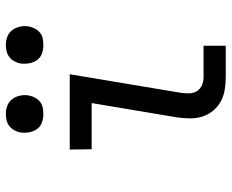

<svg xmlns="http://www.w3.org/2000/svg" viewBox="-86 -686 773 640"><g transform="rotate(-90 300.0 -366.5)"><path d="M363 0Q341 0 320 -3.5Q299 -7 281.5 -16.5Q264 -26 251 -41.5Q238 -57 231.5 -76.5Q225 -96 225 -117.5Q225 -139 228 -161L276 -447H122L121 -520H372L310 -149Q308 -135 308.5 -120.5Q309 -106 316.5 -95Q324 -84 336.5 -79Q349 -74 363 -74H467V0ZM469 -608Q454 -608 440.5 -613Q427 -618 419 -629.5Q411 -641 408.5 -655.5Q406 -670 408 -685Q410 -695 415.5 -705Q421 -715 429.5 -721.5Q438 -728 448.5 -730.5Q459 -733 470 -733Q485 -733 498.5 -727.5Q512 -722 520 -710.5Q528 -699 531 -684.5Q534 -670 531 -655Q529 -645 523.5 -635Q518 -625 509.5 -618.5Q501 -612 490.5 -610Q480 -608 469 -608ZM239 -608Q224 -608 210.5 -613Q197 -618 189 -629.5Q181 -641 178.5 -655.5Q176 -670 178 -685Q180 -695 185.5 -705Q191 -715 199.5 -721.5Q208 -728 218.5 -730.5Q229 -733 240 -733Q255 -733 268.5 -727.5Q282 -722 290 -710.5Q298 -699 301 -684.5Q304 -670 301 -655Q299 -645 293.5 -635Q288 -625 279.5 -618.5Q271 -612 260.5 -610Q250 -608 239 -608Z"/></g></svg>

Font: Iosevka Plex Etoile
Style: Italic
Weight: 400
Italic angle: -9°
Designer: Belleve Invis
Foundry: Belleve Invis
Version: Version 25.1.1; ttfautohint (v1.8.4)